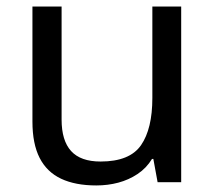

<svg xmlns="http://www.w3.org/2000/svg" viewBox="-20 -556 658 586"><path d="M533 -536V0H461L448 -71H444Q427 -43 400 -25Q373 -7 341 1.5Q309 10 274 10Q210 10 166.5 -10.5Q123 -31 101 -74Q79 -117 79 -185V-536H168V-191Q168 -127 197 -95Q226 -63 287 -63Q376 -63 410.5 -113Q445 -163 445 -257V-536Z"/></svg>

Font: bangla25
Style: Book
Weight: 400
Designer: Jelle Bosma - Monotype Design Team
Foundry: Monotype Imaging Inc.
Version: Version 2.003